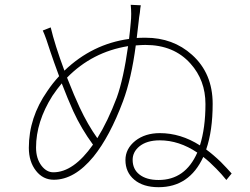

<svg xmlns="http://www.w3.org/2000/svg" viewBox="-20 -785 1040 799"><path d="M801 -150Q725 -201 645 -201Q590 -201 559 -175Q532 -152 532 -120Q532 -81 560 -59Q589 -36 640 -36Q751 -36 801 -150ZM513 -593Q364 -569 259 -462Q291 -381 311 -339Q345 -266 385 -210Q429 -281 466 -379Q494 -457 513 -593ZM367 -183Q318 -250 285 -322Q262 -373 237 -438Q219 -417 198 -386Q130 -278 130 -171Q130 -125 153 -95Q174 -68 202 -68Q286 -68 367 -183ZM549 -627Q561 -628 586 -628Q700 -628 779 -557Q865 -480 865 -353Q865 -241 838 -163Q868 -141 899 -111Q911 -99 923 -86Q932 -76 944 -63L922 -36Q901 -62 880 -83Q853 -111 826 -132Q768 -6 640 -6Q576 -6 539 -37Q502 -68 502 -119Q502 -166 543 -199Q584 -231 645 -231Q732 -231 812 -180Q835 -253 835 -352Q835 -451 773 -520Q704 -598 585 -598Q571 -598 545 -596Q527 -458 492 -364Q437 -217 369 -133Q290 -37 204 -37Q159 -37 130 -74Q100 -112 100 -170Q100 -296 177 -406Q199 -439 226 -468Q203 -530 190 -569Q171 -630 158 -658L191 -671Q208 -599 248 -491Q364 -602 517 -623Q519 -639 521 -658L524 -690Q528 -726 524 -765L566 -763Q564 -755 562 -732L559 -713L557 -695Z"/></svg>

Font: Noto Sans CJK TC Thin
Style: Regular
Weight: 250
Designer: Ryoko NISHIZUKA ???? (kana & ideographs); Paul D. Hunt (Latin, Greek & Cyrillic); Wenlong ZHANG ??? (bopomofo); Sandoll 
Foundry: Adobe Systems Incorporated
Version: Version 1.004 January 19, 2016